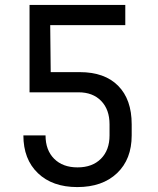

<svg xmlns="http://www.w3.org/2000/svg" viewBox="-20 -750 640 780"><path d="M294 10Q193 10 134 -46.5Q75 -103 75 -200H165Q165 -140 200 -105Q235 -70 295 -70Q355 -70 390 -105Q425 -140 425 -200V-245Q425 -305 391 -340Q357 -375 299 -375H100V-730H489V-648H184L186 -457H304Q405 -457 460 -401.5Q515 -346 515 -245V-200Q515 -103 455.5 -46.5Q396 10 294 10Z"/></svg>

Font: JetBrainsMono Nerd Font Mono
Style: Regular
Weight: 400
Monospace: yes
Designer: Philipp Nurullin, Konstantin Bulenkov
Foundry: JetBrains
Version: Version 2.304; ttfautohint (v1.8.4.7-5d5b);Nerd Fonts 2.3.0